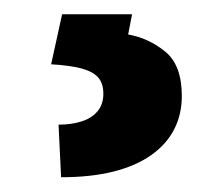

<svg xmlns="http://www.w3.org/2000/svg" viewBox="-20 -22 304 264"><path d="M65.4 -2.4H161.6L156.2 25.4Q184.1 30.3 207 48.8Q230 67.4 230 109.9Q230 135.3 219.5 155.8Q209 176.3 188 191.2Q167 206.1 136 213.9Q105 221.7 64 221.7L60.5 149.4Q78.1 149.4 92 145Q106 140.6 114 131.1Q122.1 121.6 122.1 106.9Q122.1 92.3 114.7 84.2Q107.4 76.2 91.6 72Q75.7 67.9 50.3 66.4Z"/></svg>

Font: Roboto SemiBold
Style: Regular
Weight: 600
Designer: Christian Robertson
Foundry: Google
Version: Version 3.009; 2024